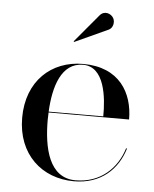

<svg xmlns="http://www.w3.org/2000/svg" viewBox="-51 -729 628 783"><g transform="rotate(5 263.0 -338.0)"><path d="M368.5 -618.5C385.5 -626 391.5 -651 382 -667.5C372.5 -684 345 -695.5 326 -673L230 -558.5L232 -556ZM485 -142H481C456 -60 389.5 5.5 286.5 5.5C178 5.5 152.5 -116 152.5 -230C152.5 -240 153 -250 153.5 -260.5H483C483 -369.5 425.5 -470 277 -470C146.5 -470 48 -380 48 -230C48 -80 149.5 10 280.5 10C391 10 459 -55.5 485 -142ZM277 -466.5C365.5 -466.5 378 -341 377 -264H153.5C158.5 -367 188 -466.5 277 -466.5Z"/></g></svg>

Font: Bodoni* 48pt
Style: Regular
Weight: 400
Version: Version 2.3